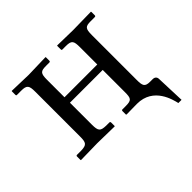

<svg xmlns="http://www.w3.org/2000/svg" viewBox="-144 -576 849 849"><g transform="rotate(-45 280.5 -151.5)"><path d="M458 -74V-354C458 -395 464 -402 498 -402H523C527 -402 529 -404 529 -407V-429L528 -431L415 -429L317 -431L316 -429V-407C316 -403 318 -402 321 -402H342C378 -402 383 -393 383 -354V-246H178V-355C178 -396 185 -402 219 -402H239C243 -402 245 -404 245 -408V-429L244 -431L136 -428L33 -431L32 -429V-407C32 -403 34 -402 37 -402H63C98 -402 104 -393 104 -355V-75C104 -37 99 -28 63 -27H37C34 -27 32 -25 32 -22V0L33 2L136 0L244 2L245 0V-21C245 -25 243 -27 239 -27H219C185 -28 178 -35 178 -75V-212H383V-74C383 -35 379 -27 342 -27H321C318 -27 316 -25 316 -21V0L318 2L384 1C488 1 510 103 516 128H536L531 -7C531 -19 524 -27 510 -27H494C462 -27 458 -39 458 -74Z"/></g></svg>

Font: Libertinus Serif
Style: Regular
Weight: 400
Designer: Philipp H. Poll
Foundry: Khaled Hosny
Version: Version 6.2